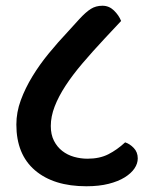

<svg xmlns="http://www.w3.org/2000/svg" viewBox="-20 -643 527 669"><path d="M37 -209Q37 -252 52.5 -294Q68 -336 93 -377Q118 -418 150 -457Q182 -496 216 -532L256 -576Q279 -601 296.5 -612Q314 -623 337 -623Q360 -623 377 -606.5Q394 -590 402 -570L344 -508Q302 -463 267.5 -422.5Q233 -382 208.5 -344.5Q184 -307 170.5 -272Q157 -237 157 -204Q157 -174 168 -152.5Q179 -131 197 -117Q215 -103 238 -96.5Q261 -90 285 -90Q327 -90 357.5 -105.5Q388 -121 416 -147Q432 -142 446 -127.5Q460 -113 460 -91Q460 -73 448.5 -56Q437 -39 414.5 -25Q392 -11 358.5 -2.5Q325 6 281 6Q167 6 102 -49.5Q37 -105 37 -209Z"/></svg>

Font: Baloo 2 SemiBold
Style: Regular
Weight: 600
Designer: Sarang Kulkarni and Ek Type
Foundry: Ek Type
Version: Version 1.640;hotconv 1.0.111;makeotfexe 2.5.65597; ttfautoh